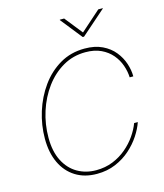

<svg xmlns="http://www.w3.org/2000/svg" viewBox="-136 -1043 983 1154"><g transform="rotate(-15 356.0 -466.5)"><path d="M323.7 9.8Q246.6 9.8 190.7 -25.4Q134.8 -60.5 104.7 -124.5Q74.7 -188.5 74.7 -274.9Q74.7 -359.4 100.3 -441.4Q126 -523.4 174.1 -590.3Q222.2 -657.2 290.5 -697.3Q358.9 -737.3 444.3 -737.3Q508.8 -737.3 554.4 -715.3Q600.1 -693.4 628.9 -657.7Q657.7 -622.1 671.4 -580.6Q685.1 -539.1 685.1 -500H662.6Q661.1 -537.6 647.9 -575.4Q634.8 -613.3 608.2 -644.8Q581.5 -676.3 540.8 -695.6Q500 -714.8 443.8 -714.8Q367.2 -714.8 303.7 -678.2Q240.2 -641.6 193.8 -578.9Q147.5 -516.1 122.3 -437.5Q97.2 -358.9 97.2 -275.4Q97.2 -189.5 127.2 -130.9Q157.2 -72.3 208.7 -42.5Q260.3 -12.7 324.7 -12.7Q381.3 -12.7 429 -32Q476.6 -51.3 513.9 -83Q551.3 -114.7 577.4 -152.6Q603.5 -190.4 617.2 -227.5H640.1Q627 -189 599.9 -147.5Q572.8 -106 532.7 -70.3Q492.7 -34.7 440.2 -12.5Q387.7 9.8 323.7 9.8ZM373.5 -943.4 461.4 -833 585.9 -943.4H613.8L613.3 -940.9L460.9 -807.1H452.6L346.2 -940.9L346.7 -943.4Z"/></g></svg>

Font: Inter 17pt Thin
Style: Italic
Weight: 250
Italic angle: -9.3988°
Version: Version 4.001;git-66647c0bb